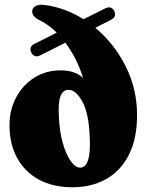

<svg xmlns="http://www.w3.org/2000/svg" viewBox="-20 -776 616 809"><path d="M112 -554.5Q100.5 -579.5 125 -591L219 -638.5Q186.5 -670.5 153 -687.5Q132 -697.5 123.8 -707Q115.5 -716.5 115.5 -728Q115.5 -740.5 128.2 -749.5Q141 -758.5 168.5 -755Q253.5 -744 332 -695L423 -740.5Q437.5 -747.5 447.2 -743.5Q457 -739.5 461.5 -729Q473 -704.5 446 -691.5L381.5 -659Q459.5 -594.5 508.5 -498.5Q557.5 -402.5 557.5 -291Q557.5 -191.5 523.2 -124Q489 -56.5 427.8 -21.8Q366.5 13 285.5 13Q202 13 142.5 -20Q83 -53 51.5 -111.8Q20 -170.5 20 -249Q20 -313 48 -365.5Q76 -418 124.8 -448.8Q173.5 -479.5 236 -479.5Q297 -479.5 330 -447.5Q305 -529.5 255.5 -596L148 -542Q135.5 -536 126 -540.2Q116.5 -544.5 112 -554.5ZM228 -286Q230.5 -222.5 244.5 -173.5Q258.5 -124.5 278.5 -96.8Q298.5 -69 318.5 -69.5Q365 -71.5 358 -199.5Q354.5 -297.5 327.2 -347.5Q300 -397.5 269 -397.5Q245 -397.5 234.8 -370.5Q224.5 -343.5 228 -286Z"/></svg>

Font: Fraunces 72pt Soft Black
Style: Regular
Weight: 900
Version: Version 1.000;[b76b70a41]